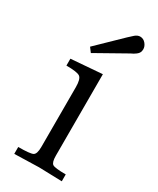

<svg xmlns="http://www.w3.org/2000/svg" viewBox="-169 -696 616 749"><g transform="rotate(30 138.5 -321.0)"><path d="M33 0V-31Q86 -31 98.5 -37.5Q111 -44 111 -76V-345Q111 -382 98.5 -391Q86 -400 37 -400V-431L177 -442V-75Q177 -45 187.5 -38Q198 -31 247 -31V0Q145 -3 143 -3Q129 -3 33 0ZM80 -510Q107 -537 147 -575Q196 -623 207.5 -632.5Q219 -642 230 -642Q245 -642 255 -630Q265 -618 265 -605Q265 -597 262 -590.5Q259 -584 251.5 -578.5Q244 -573 241 -571.5Q238 -570 230 -566Q99 -492 95 -490Z"/></g></svg>

Font: CMU Serif
Style: Roman
Weight: 500
Version: Version 0.7.0